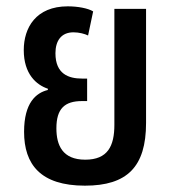

<svg xmlns="http://www.w3.org/2000/svg" viewBox="-20 -576 548 606"><path d="M248 10C381 10 441 -49 441 -188V-548H341V-182C341 -115 320 -72 249 -72C177 -72 158 -118 158 -171C158 -233 184 -257 239 -257H255V-328H239C197 -328 155 -342 155 -408C155 -447 173 -474 212 -474C230 -474 248 -469 258 -464L274 -540C258 -550 225 -556 194 -556C93 -556 55 -488 55 -418C55 -342 95 -308 131 -296V-292C94 -283 56 -252 56 -160C56 -57 108 10 248 10Z"/></svg>

Font: Noto Sans Thai Cond Med
Style: Regular
Weight: 500
Width: 3
Designer: Monotype Design Team
Foundry: Monotype Imaging Inc.
Version: Version 2.002